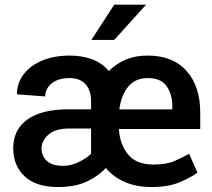

<svg xmlns="http://www.w3.org/2000/svg" viewBox="-20 -770 885 801"><path d="M612.3 10.3Q548.8 10.3 500.7 -10.7Q452.6 -31.7 421.4 -69.3Q395.5 -39.1 345.9 -14.4Q296.4 10.3 221.2 10.3Q131.3 10.3 83.3 -33.9Q35.2 -78.1 35.2 -151.9Q35.2 -229 94.2 -271.5Q153.3 -314 267.1 -314H359.9V-348.1Q359.9 -393.1 336.7 -418.7Q313.5 -444.3 270 -444.3Q222.7 -444.3 195.6 -421.9Q168.5 -399.4 168.5 -367.7L50.8 -376.5Q50.8 -423.3 78.4 -459.7Q106 -496.1 155.5 -517.1Q205.1 -538.1 271 -538.1Q324.2 -538.1 366 -522Q407.7 -505.9 434.1 -473.6Q464.4 -504.4 505.4 -521.5Q546.4 -538.6 596.7 -538.1Q701.2 -538.1 758.3 -473.9Q815.4 -409.7 815.4 -300.3V-231.9H476.1Q479.5 -168.9 513.9 -126.2Q548.3 -83.5 620.6 -83.5Q674.3 -83.5 708.3 -98.4Q742.2 -113.3 769 -128.4L803.7 -49.8Q782.7 -33.2 733.9 -11.5Q685.1 10.3 612.3 10.3ZM596.7 -444.3Q543.5 -444.3 514.2 -407.5Q484.9 -370.6 478 -313.5H698.7V-327.6Q698.7 -377 675 -410.6Q651.4 -444.3 596.7 -444.3ZM243.7 -78.1Q274.9 -78.1 307.1 -93.3Q339.4 -108.4 359.9 -128.4V-233.9H268.1Q211.4 -233.9 182.4 -208.5Q153.3 -183.1 153.3 -149.9Q153.3 -119.1 175.5 -98.6Q197.8 -78.1 243.7 -78.1ZM361.3 -603.5 456.5 -750.5H589.4L456.5 -603.5Z"/></svg>

Font: Vazirmatn RD UI Medium
Style: Regular
Weight: 500
Designer: Saber Rastikerdar
Foundry: Saber Rastikerdar
Version: Version 33.003